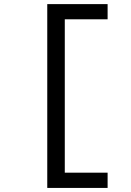

<svg xmlns="http://www.w3.org/2000/svg" viewBox="-20 -780 640 938"><path d="M505.7 138.1V63.6H296.5V-685.7H505.7V-759.9H210.9V138.1Z"/></svg>

Font: Margiela Mono Medium
Style: Regular
Weight: 500
Designer: Mike Abbink, Paul van der Laan, Pieter van Rosmalen
Foundry: Bold Monday
Version: Version 2.003 2021